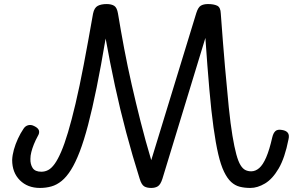

<svg xmlns="http://www.w3.org/2000/svg" viewBox="-20 -910 1482 947"><path d="M177 17Q116 17 78 -21Q40 -59 40 -121Q41 -145 48.5 -172Q56 -199 68.5 -226Q81 -253 96 -275Q105 -289 119.5 -292.5Q134 -296 149 -288Q168 -279 172 -266.5Q176 -254 166 -238Q155 -218 147 -198Q139 -178 134.5 -160Q130 -142 130 -127Q129 -100 141 -81.5Q153 -63 184 -63Q202 -63 218 -71.5Q234 -80 249.5 -101.5Q265 -123 281.5 -161Q298 -199 315.5 -257.5Q333 -316 352.5 -398.5Q372 -481 393 -591Q414 -701 439 -843Q445 -872 462 -881Q479 -890 506 -890Q529 -890 543 -881.5Q557 -873 562 -843Q576 -758 592.5 -670.5Q609 -583 629.5 -493Q650 -403 673.5 -310Q697 -217 726 -120L948 -845Q957 -874 970.5 -882Q984 -890 1006 -890Q1034 -890 1051 -882Q1068 -874 1069 -843Q1080 -692 1090 -577.5Q1100 -463 1108.5 -380Q1117 -297 1126.5 -240.5Q1136 -184 1145.5 -149Q1155 -114 1166 -96Q1177 -78 1190 -71.5Q1203 -65 1219 -65Q1240 -65 1258.5 -81Q1277 -97 1293 -134Q1309 -171 1323 -233Q1328 -254 1338.5 -263.5Q1349 -273 1371 -269Q1391 -266 1399.5 -255Q1408 -244 1403 -223Q1385 -131 1354.5 -79Q1324 -27 1287 -5Q1250 17 1215 17Q1186 17 1162.5 11Q1139 5 1120 -12.5Q1101 -30 1085 -63Q1069 -96 1056.5 -149.5Q1044 -203 1033 -282Q1022 -361 1012.5 -470Q1003 -579 993 -723L781 -28Q772 0 759 8.5Q746 17 726 17Q704 17 691 9Q678 1 669 -28Q633 -142 602.5 -256.5Q572 -371 547 -487Q522 -603 501 -720Q478 -583 456.5 -477.5Q435 -372 414.5 -294Q394 -216 373 -161.5Q352 -107 330 -72Q308 -37 284 -17.5Q260 2 233.5 9.5Q207 17 177 17Z"/></svg>

Font: Playwrite HR Lijeva
Style: Regular
Weight: 400
Designer: Veronika Burian, José Scaglione
Foundry: TypeTogether
Version: Version 1.002